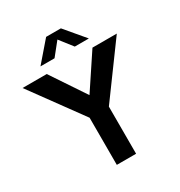

<svg xmlns="http://www.w3.org/2000/svg" viewBox="-206 -1041 1107 1182"><g transform="rotate(-30 347.5 -450.0)"><path d="M683 -700H510L348 -456L185 -700H13L279 -335V0H416V-335ZM401 -900H296L175 -760H275L348 -851L419 -760H519Z"/></g></svg>

Font: Goli SemiBold
Style: Regular
Weight: 600
Designer: jaikishan Patel
Foundry: MagicType
Version: Version 1.000;Glyphs 3.2 (3242)